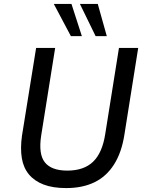

<svg xmlns="http://www.w3.org/2000/svg" viewBox="-20 -949 742 978"><path d="M317 9Q249 9 202 -9Q155 -27 127 -61Q99 -95 91 -144.5Q83 -194 92 -258L164 -705H261L190 -260Q175 -164 208.5 -122Q242 -80 323 -80Q407 -80 454 -125Q501 -170 516 -266L586 -705H684L614 -265Q600 -173 561 -111.5Q522 -50 461 -20.5Q400 9 317 9ZM467 -765 387 -929H478L524 -765ZM341 -765 254 -929H344L397 -765Z"/></svg>

Font: Nunito Sans 7pt SemiCondensed Medium
Style: Italic
Weight: 500
Width: 4
Italic angle: -9°
Designer: Vernon Adams
Foundry: Vernon Adams
Version: Version 3.101;gftools[0.9.27]